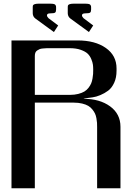

<svg xmlns="http://www.w3.org/2000/svg" viewBox="-20 -1008 748 1028"><path d="M342.8 -967.8Q342.8 -975.6 344 -979Q345.2 -982.4 352.3 -985.4Q359.4 -988.3 374 -988.3H436.5Q447.8 -988.3 454.6 -986.8Q461.4 -985.4 464.1 -981.7Q466.8 -978 467.3 -975.6Q467.8 -973.1 467.8 -967.8V-957Q467.8 -944.8 462.6 -940.7Q457.5 -936.5 436.5 -936.5Q418.9 -936.5 418.9 -925.8Q418.9 -918.9 427.2 -910.6L479 -871.6L456.1 -836.4L356.4 -909.2Q343.3 -919.4 342.8 -936.5ZM155.3 -967.8Q155.3 -975.6 156.5 -979Q157.7 -982.4 164.8 -985.4Q171.9 -988.3 186.5 -988.3H249Q260.3 -988.3 267.1 -986.8Q273.9 -985.4 276.6 -981.7Q279.3 -978 279.8 -975.6Q280.3 -973.1 280.3 -967.8V-957Q280.3 -944.8 275.1 -940.7Q270 -936.5 249 -936.5Q231.4 -936.5 231.4 -925.8Q231.4 -918.9 239.7 -910.6L291.5 -871.6L268.6 -836.4L168.9 -909.2Q155.8 -919.4 155.3 -936.5ZM41.5 -791.5H396Q489.3 -791.5 546.6 -751.2Q604 -710.9 604 -641.6V-629.4Q604 -592.3 591.3 -564.7Q578.6 -537.1 559.3 -522.7Q540 -508.3 517.3 -498.8Q494.6 -489.3 475.3 -486.8Q456.1 -484.4 442.1 -482.4Q428.2 -480.5 427.2 -479Q514.2 -479 569.6 -438.5Q625 -397.9 625 -329.1V0H500V-327.1Q500 -340.3 499.5 -350.1Q499 -359.9 496.3 -374.5Q493.7 -389.2 488.8 -399.7Q483.9 -410.2 474.6 -421.9Q465.3 -433.6 452.6 -441.2Q439.9 -448.7 419.9 -453.6Q399.9 -458.5 375 -458.5H166.5V0H41.5ZM354 -500Q378.9 -500 398.9 -505.1Q418.9 -510.3 431.9 -518.1Q444.8 -525.9 454.1 -538.1Q463.4 -550.3 468 -561.3Q472.7 -572.3 475.3 -587.4Q478 -602.5 478.5 -612.3Q479 -622.1 479 -635.3Q479 -649.9 477.5 -661.6Q476.1 -673.3 469 -690.9Q461.9 -708.5 449.5 -720.5Q437 -732.4 412.4 -741.2Q387.7 -750 354 -750H250Q235.8 -750 228.8 -749.8Q221.7 -749.5 210 -748.5Q198.2 -747.6 192.1 -744.9Q186 -742.2 179.2 -737.8Q172.4 -733.4 169.4 -726.1Q166.5 -718.8 166.5 -708.5V-500Z"/></svg>

Font: Gputeks
Style: Bold
Weight: 600
Width: 8
Version: Version 0.9